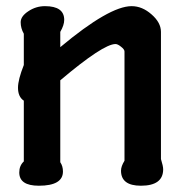

<svg xmlns="http://www.w3.org/2000/svg" viewBox="-20 -601 597 624"><path d="M175.9 -73.8Q184.6 -61 184.6 -43.6Q184.6 2.6 106.2 2.6Q42.6 2.6 42.6 -40.5Q42.6 -62.6 57.4 -76.4V-273.8Q38.5 -286.2 38.5 -315.9Q38.5 -342.1 57.4 -389.7V-491.3Q47.2 -509.2 47.2 -528.7Q47.2 -548.2 72.3 -564.6Q96.9 -581 126.2 -581Q188.7 -581 188.7 -536.4Q188.7 -519.5 175.9 -497.4V-447.7Q335.4 -581 407.7 -581Q442.1 -581 472.3 -554.4Q503.1 -527.7 503.1 -497.4V-84.1Q510.3 -61 510.3 -50.8Q510.3 2.6 437.9 2.6Q373.3 2.6 373.3 -46.2Q373.3 -60.5 384.6 -78.5V-433.8Q384.6 -440.5 373.3 -449.2Q362.6 -457.9 355.4 -457.9Q315.4 -457.9 175.9 -340Z"/></svg>

Font: Myanmar Handwriting
Style: Regular
Weight: 400
Designer: Khon Soe Zaw Thu
Foundry: PaOh Unicode khonsoezawthu@gmail.com and @hotmail.com
Version: Version 1.30 November 9, 2016